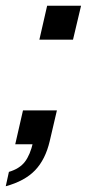

<svg xmlns="http://www.w3.org/2000/svg" viewBox="-49 -502 312 668"><path d="M-29 146 -18 96Q19 85 37.5 61Q56 37 66 -7L103 0H4L31 -118H149L124 -11Q109 53 73 90.5Q37 128 -29 146ZM88 -364 115 -482H233L205 -364Z"/></svg>

Font: Instrument Sans SemiCondensed Medium
Style: Italic
Weight: 500
Width: 4
Italic angle: -13°
Designer: Rodrigo Fuenzalida
Foundry: fragTYPE
Version: Version 1.000;gftools[0.9.28]